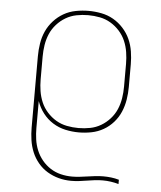

<svg xmlns="http://www.w3.org/2000/svg" viewBox="-53 -574 707 844"><g transform="rotate(5 300.0 -152.5)"><path d="M292 223Q264 223 237.5 216Q211 209 187.5 195Q164 181 146 159.5Q128 138 117.5 112.5Q107 87 103 59.5Q99 32 99 5V-310Q99 -338 103.5 -366.5Q108 -395 119.5 -420.5Q131 -446 150.5 -467.5Q170 -489 194.5 -503Q219 -517 247.5 -522.5Q276 -528 304 -528Q332 -528 360.5 -522.5Q389 -517 413.5 -503Q438 -489 457.5 -467.5Q477 -446 488.5 -420.5Q500 -395 504.5 -366.5Q509 -338 509 -310V-210Q509 -182 504.5 -154Q500 -126 489 -100Q478 -74 459 -52.5Q440 -31 415.5 -17Q391 -3 363 2.5Q335 8 307 8Q277 8 247.5 1.5Q218 -5 192.5 -21Q167 -37 148.5 -61Q130 -85 120 -114V5Q120 30 123.5 55Q127 80 136.5 103Q146 126 162 145.5Q178 165 199 178.5Q220 192 244.5 198Q269 204 294 204Q311 204 328.5 202Q346 200 363 197.5Q380 195 397 193Q414 191 432 191Q449 191 466.5 193Q484 195 501 200V219Q484 214 466.5 211.5Q449 209 431 209Q414 209 396.5 211Q379 213 361.5 216Q344 219 326.5 221Q309 223 292 223ZM304 -11Q330 -11 355.5 -16Q381 -21 403 -34Q425 -47 442.5 -66.5Q460 -86 470 -109.5Q480 -133 484 -158.5Q488 -184 488 -210V-310Q488 -336 484 -361.5Q480 -387 470 -410.5Q460 -434 442.5 -453.5Q425 -473 403 -486Q381 -499 355.5 -504Q330 -509 304 -509Q278 -509 252.5 -504Q227 -499 205 -486Q183 -473 165.5 -453.5Q148 -434 138 -410.5Q128 -387 124 -361.5Q120 -336 120 -310V-210Q120 -184 124 -158.5Q128 -133 138 -109.5Q148 -86 165.5 -66.5Q183 -47 205 -34Q227 -21 252.5 -16Q278 -11 304 -11Z"/></g></svg>

Font: Iosevka Aile Thin
Style: Regular
Weight: 100
Designer: Belleve Invis
Foundry: Belleve Invis
Version: Version 31.1.0; ttfautohint (v1.8.4)